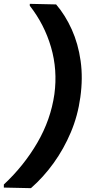

<svg xmlns="http://www.w3.org/2000/svg" viewBox="-47 -831 472 999"><path d="M-27 145V129Q77 32 147 -88Q217 -208 236 -341Q253 -467 218.5 -585.5Q184 -704 108 -801V-811L245 -808Q293 -752 326.5 -677.5Q360 -603 372.5 -514Q385 -425 371 -325Q358 -229 321.5 -142.5Q285 -56 232 17.5Q179 91 114 148Z"/></svg>

Font: Host Grotesk Black
Style: Italic
Weight: 900
Italic angle: -8°
Designer: Doğukan Karapınar based on Poppins by Indian Type Foundry, Jonny Pinhorn
Foundry: Element Type
Version: Version 1.000; ttfautohint (v1.8.4.7-5d5b);gftools[0.9.33]